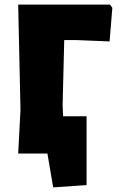

<svg xmlns="http://www.w3.org/2000/svg" viewBox="-20 -667 537 834"><path d="M59 0 69 -190 59 -647H458L468 -633L456 -487L311 -493H259L252 -210L254 -162H356V137L211 147L186 0Z"/></svg>

Font: Alegreya Sans SC Black
Style: Regular
Weight: 900
Designer: Juan Pablo del Peral
Foundry: Huerta Tipografica
Version: Version 2.007